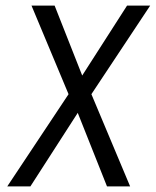

<svg xmlns="http://www.w3.org/2000/svg" viewBox="-20 -669 559 689"><path d="M447 0 308 -331 519 -649H436L275 -398L176 -649H93L226 -331L6 0H89L259 -264L364 0Z"/></svg>

Font: Gamestation Condensed
Style: Italic
Weight: 400
Width: 3
Designer: Jonas Hecksher
Foundry: Jonas Hecksher, Playtypeª, e-types AS
Version: Version 1.003